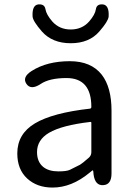

<svg xmlns="http://www.w3.org/2000/svg" viewBox="-20 -833 604 866"><path d="M217 13Q147 13 102.5 -28Q58 -69 58 -141Q58 -229 137.5 -276.5Q217 -324 386 -343Q392 -344 392 -351Q392 -481 280 -481Q203 -481 163 -454Q119 -425 99 -455Q79 -485 123 -513Q192 -557 295 -557Q391 -557 439 -496Q483 -439 483 -334V-51Q483 0 446 2Q409 5 402 -46L401 -58Q400 -65 398.5 -65Q397 -65 384 -54Q303 13 217 13ZM243 -60Q281 -60 295 -67Q318 -78 341 -90Q350 -95 381 -122Q392 -132 392 -147V-279Q392 -284 387 -283Q259 -268 201 -234Q147 -202 147 -147Q147 -103 175 -80Q200 -60 243 -60ZM169 -691Q129 -737 127 -758Q124 -809 152 -813Q181 -816 185 -791.5Q189 -767 216 -736Q248 -700 299 -700Q350 -700 382 -736Q409 -767 412.5 -791.5Q416 -816 445 -813Q473 -809 470 -758Q468 -737 428 -691Q382 -638 299 -638Q216 -638 169 -691Z"/></svg>

Font: Resource Han Rounded HK
Style: Regular
Weight: 400
Designer: Cyano Hao (round all glyphs); Ryoko NISHIZUKA  (kana, bopomofo & ideographs); Paul D. Hunt (Latin, Greek & Cyrillic); Sa
Foundry: Cyano Hao
Version: 0.990